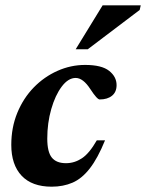

<svg xmlns="http://www.w3.org/2000/svg" viewBox="-20 -690 550 723"><path d="M265 -396.5Q237 -396.5 212.5 -364Q188 -331.5 173 -279.2Q158 -227 158 -168Q158 -118 175 -96.8Q192 -75.5 228.5 -75.5Q260.5 -75.5 288.5 -94Q316.5 -112.5 344.5 -161.5H375.5Q348 -94 318.2 -55.8Q288.5 -17.5 253.2 -2.2Q218 13 174.5 13Q100.5 13 61.5 -28.2Q22.5 -69.5 22.5 -144.5Q22.5 -210 45.2 -265.2Q68 -320.5 107.2 -360.8Q146.5 -401 196.5 -423.2Q246.5 -445.5 300.5 -445.5Q363 -445.5 391 -423.2Q419 -401 419 -369.5Q419 -343.5 401.8 -329.5Q384.5 -315.5 355.5 -315.5Q346 -315 320.5 -354Q293 -396.5 265 -396.5ZM265 -504.5 366.5 -670H510L506 -652.5L310.5 -504.5Z"/></svg>

Font: Newsreader 16pt
Style: Bold Italic
Weight: 700
Italic angle: -17°
Designer: Hugues Gentile
Foundry: Production Type
Version: Version 1.003; ttfautohint (v1.8.3)